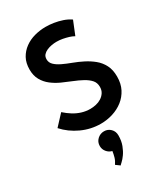

<svg xmlns="http://www.w3.org/2000/svg" viewBox="-186 -595 789 910"><g transform="rotate(-30 208.5 -139.5)"><path d="M176 218 198 234Q199 232 209 223Q219 214 230.5 198Q242 182 251 158.5Q260 135 260 105Q260 83 245.5 68.5Q231 54 210 54Q189 54 173.5 68.5Q158 83 158 105Q158 123 169.5 137Q181 151 198 155Q196 170 191.5 186Q187 202 176 218ZM318 -404 348 -478Q329 -491 306.5 -498.5Q284 -506 261.5 -509.5Q239 -513 217 -513Q187 -513 157 -505Q127 -497 103 -479.5Q79 -462 65 -436.5Q51 -411 51 -375Q51 -342 64.5 -318Q78 -294 100 -277Q122 -260 148.5 -248Q175 -236 201.5 -225.5Q228 -215 250 -203Q272 -191 285.5 -176Q299 -161 299 -138Q299 -120 290.5 -107Q282 -94 268.5 -85.5Q255 -77 239 -73.5Q223 -70 208 -70Q184 -70 161.5 -77Q139 -84 119 -96.5Q99 -109 80 -126L27 -69Q62 -30 112 -7Q162 16 216 16Q250 16 282 6Q314 -4 339 -23.5Q364 -43 379 -72Q394 -101 394 -140Q394 -177 380.5 -203Q367 -229 345 -247Q323 -265 296.5 -278.5Q270 -292 243 -302Q216 -312 194 -322.5Q172 -333 158.5 -346Q145 -359 145 -377Q145 -392 153 -401Q161 -410 173.5 -415.5Q186 -421 200 -423.5Q214 -426 227 -426Q244 -426 260 -423Q276 -420 291 -415.5Q306 -411 318 -404Z"/></g></svg>

Font: Advent Pro SemiBold
Style: Regular
Weight: 600
Designer: VivaRado, Andreas Kalpakidis
Foundry: VivaRado, Andreas Kalpakidis
Version: Version 3.000